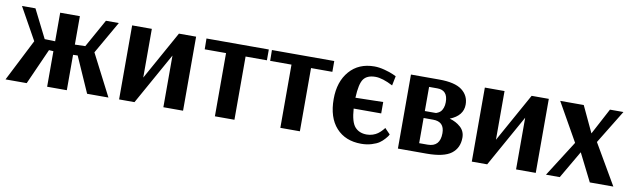

<svg xmlns="http://www.w3.org/2000/svg" viewBox="-37 -888 4200 1277"><g transform="rotate(10 2063.0 -250.0)"><path d="M12 0 156 -283 35 -500H126L222 -309L293 -307V-500H426V-308L496 -310L602 -500H689L563 -280L707 0H563L457 -240L426 -239V0H293V-240L263 -242L155 0Z M779 0V-500H912V-171L1095 -500H1211V0H1078V-349L883 0Z M1426 0V-427H1282L1281 -500H1702V-427H1558V0Z M1868 0V-427H1724L1723 -500H2144V-427H2000V0Z M2415 11Q2308 11 2246 -57.5Q2184 -126 2184 -251Q2184 -368 2246 -439.5Q2308 -511 2414 -511Q2446 -511 2483.5 -501Q2521 -491 2543 -481L2564 -471L2551 -407Q2480 -444 2433 -444Q2377 -444 2353 -411.5Q2329 -379 2325 -284L2512 -288V-211H2326Q2332 -121 2361 -88.5Q2390 -56 2441 -56Q2462 -56 2481.5 -62.5Q2501 -69 2514 -78.5Q2527 -88 2536.5 -98Q2546 -108 2551 -114L2555 -121L2592 -83Q2590 -79 2586.5 -73Q2583 -67 2568.5 -50.5Q2554 -34 2536 -21.5Q2518 -9 2485.5 1Q2453 11 2415 11Z M2662 0V-500H2853Q2959 -500 3007 -463.5Q3055 -427 3055 -366Q3055 -291 2967 -256Q3011 -244 3041.5 -216.5Q3072 -189 3072 -146Q3072 -76 3022 -38Q2972 0 2855 0ZM2795 -277H2868Q2870 -277 2873.5 -278Q2877 -279 2886.5 -284Q2896 -289 2903 -297Q2910 -305 2916 -321Q2922 -337 2922 -359Q2922 -440 2851 -440H2795ZM2795 -60H2852Q2936 -60 2936 -152Q2936 -230 2859 -230H2795Z M3161 0V-500H3294V-171L3477 -500H3593V0H3460V-349L3265 0Z M3662 0 3816 -242 3670 -500H3829L3912 -323L4006 -500H4097L3958 -273L4117 0H3958L3864 -187L3755 0Z"/></g></svg>

Font: Arsenal
Style: Bold
Weight: 700
Designer: Andrij Shevchenko
Foundry: Stairsfor
Version: Version 2.001;PS 002.001;hotconv 1.0.88;makeotf.lib2.5.64775